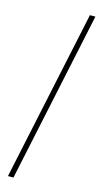

<svg xmlns="http://www.w3.org/2000/svg" viewBox="-141 -858 528 1013"><g transform="rotate(15 123.0 -352.0)"><path d="M18 114H48L246 -818H216Z"/></g></svg>

Font: Advent Pro ExtraLight
Style: Italic
Weight: 250
Italic angle: -12°
Version: Version 3.000